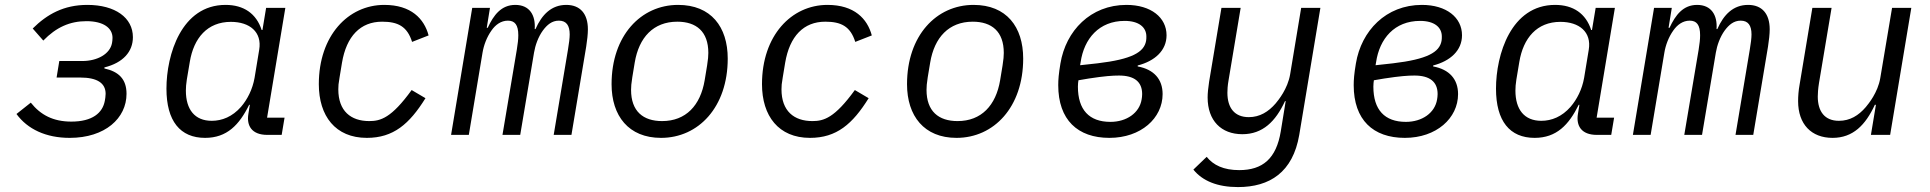

<svg xmlns="http://www.w3.org/2000/svg" viewBox="-20 -548 7842 780"><path d="M263.1 12.1C407 12.1 494 -67.8 494 -166.9C494 -226.9 462 -257.1 404.1 -269.9V-274.1C480.1 -293 519.9 -338.1 519.9 -397C519.9 -475.9 448.2 -528.1 334.9 -528.1C239 -528.1 171.2 -490.1 112.9 -432.2L155.9 -383.2C208.1 -437.1 263.8 -462 331 -462C400.9 -462 437.1 -433.9 437.1 -394.2C437.1 -387.1 436.1 -377.8 435 -372.9C426.8 -328.8 376.1 -300.1 313.9 -300.1H220.9L209.9 -233H306.1C373.9 -233 409.1 -210.9 409.1 -166.9C409.1 -157 407 -144.9 405.9 -138.8C397 -89.1 355.1 -54 269.9 -54C196 -54 144.9 -81 105.1 -131L46.9 -84.9C92 -23.1 166.9 12.1 263.1 12.1Z M813.2 12.1C902 12.1 952.1 -40.8 992.2 -122.2H995L989 -84.9C981.2 -38 1002.1 0 1066.1 0H1124.3L1136 -70H1065L1139.2 -516H1061.1L1046.2 -426.1H1043C1021.3 -492.9 970.2 -528.1 896.3 -528.1C717 -528.1 656.2 -326 656.2 -187.9C656.2 -56.1 712 12.1 813.2 12.1ZM735.1 -180C735.1 -192.8 736.2 -207 739 -225.1L751.1 -296.9C767 -393.1 822.1 -459.2 918 -459.2C994.3 -459.2 1045.1 -418 1033 -345.9L1014.2 -231.9C1006 -185 985.1 -144.2 959.2 -114C924 -73.9 882.1 -57.2 840.2 -57.2C771.3 -57.2 735.1 -103 735.1 -180Z M1470.2 12.1C1578.1 12.1 1643.1 -44 1708.5 -149.1L1652.3 -182.2C1570.3 -68.9 1526.3 -56.1 1480.1 -56.1C1405.2 -56.1 1354.4 -96.9 1354.4 -185C1354.4 -198.2 1355.1 -209.2 1359.4 -233L1369.3 -293C1387.4 -400.9 1444.2 -459.9 1532.3 -459.9C1596.2 -459.9 1634.2 -441.1 1654.1 -377.8L1721.2 -404.1C1703.1 -471.9 1650.2 -528.1 1541.2 -528.1C1394.2 -528.1 1275.2 -403.1 1275.2 -206C1275.2 -77.1 1342.3 12.1 1470.2 12.1Z M1884.6 0 1940.3 -334.2C1945.3 -364 1957.4 -397 1976.6 -424C1992.5 -447.1 2015.3 -464.1 2043.3 -464.1C2071.4 -464.1 2085.6 -447.1 2085.6 -404.8C2085.6 -388.8 2083.5 -370 2079.5 -345.9L2021.3 0H2093.4L2149.5 -334.2C2154.5 -364 2166.5 -398.1 2185.4 -424C2202.4 -447.1 2222.3 -464.1 2250.4 -464.1C2280.5 -464.1 2294.4 -445 2294.4 -408C2294.4 -394.2 2291.5 -370 2287.3 -345.9L2229.4 0H2301.5L2361.5 -359C2365.4 -383.2 2368.3 -410.2 2368.3 -429C2368.3 -491.8 2337.4 -528.1 2280.5 -528.1C2220.5 -528.1 2181.5 -489 2155.5 -430H2152.3C2156.2 -486.2 2131.4 -528.1 2073.5 -528.1C2016.3 -528.1 1985.4 -486.9 1961.3 -435H1957.4L1970.5 -516H1898.4L1812.5 0Z M2665.5 12.1C2817.5 12.1 2936.4 -112.9 2936.4 -310C2936.4 -438.9 2868.6 -528.1 2734.7 -528.1C2583.5 -528.1 2464.5 -403.1 2464.5 -206C2464.5 -77.1 2533.7 12.1 2665.5 12.1ZM2543.7 -182.9C2543.7 -195 2544.7 -209.9 2548.7 -234L2558.6 -294C2575.6 -396 2634.6 -459.9 2731.5 -459.9C2808.6 -459.9 2857.6 -420.1 2857.6 -333.1C2857.6 -321 2856.5 -306.1 2852.6 -282L2842.7 -221.9C2825.6 -120 2766.7 -56.1 2669.7 -56.1C2592.7 -56.1 2543.7 -95.9 2543.7 -182.9Z M3270.6 12.1C3378.6 12.1 3443.5 -44 3508.9 -149.1L3452.8 -182.2C3370.7 -68.9 3326.7 -56.1 3280.5 -56.1C3205.6 -56.1 3154.8 -96.9 3154.8 -185C3154.8 -198.2 3155.5 -209.2 3159.8 -233L3169.7 -293C3187.9 -400.9 3244.7 -459.9 3332.7 -459.9C3396.7 -459.9 3434.7 -441.1 3454.5 -377.8L3521.7 -404.1C3503.6 -471.9 3450.6 -528.1 3341.6 -528.1C3194.6 -528.1 3075.6 -403.1 3075.6 -206C3075.6 -77.1 3142.8 12.1 3270.6 12.1Z M3865.8 12.1C4017.8 12.1 4136.7 -112.9 4136.7 -310C4136.7 -438.9 4068.9 -528.1 3935 -528.1C3783.7 -528.1 3664.8 -403.1 3664.8 -206C3664.8 -77.1 3734 12.1 3865.8 12.1ZM3744 -182.9C3744 -195 3745 -209.9 3748.9 -234L3758.9 -294C3775.9 -396 3834.9 -459.9 3931.8 -459.9C4008.9 -459.9 4057.9 -420.1 4057.9 -333.1C4057.9 -321 4056.8 -306.1 4052.9 -282L4043 -221.9C4025.9 -120 3967 -56.1 3870 -56.1C3793 -56.1 3744 -95.9 3744 -182.9Z M4486.9 12.1C4615.1 12.1 4703.1 -67.8 4703.1 -165.8C4703.1 -225.9 4668 -266 4601.9 -278.1V-282C4671.9 -300.1 4719.1 -343 4719.1 -404.8C4719.1 -476.9 4655.9 -528.1 4556.1 -528.1C4410.2 -528.1 4310 -422.9 4288 -290.1C4280.9 -247.9 4279.1 -224.1 4279.1 -202.1C4279.1 -61.1 4358 12.1 4486.9 12.1ZM4359 -196C4359 -206 4360.1 -215.9 4361.2 -221.9L4403.1 -229C4468 -239 4500 -241.1 4525.9 -241.1C4588.1 -241.1 4620 -215.9 4620 -165.8C4620 -158 4619 -149.9 4617.9 -144.2C4609 -89.1 4556.8 -52.9 4491.1 -52.9C4404.8 -52.9 4359 -101.9 4359 -196ZM4367.9 -283 4370 -295.1C4383.9 -391 4445 -463.1 4549 -463.1C4606.9 -463.1 4637.1 -437.1 4637.1 -399.9C4637.1 -394.2 4637.1 -388.1 4636 -382.1C4627.8 -335.9 4578.1 -307.2 4438.9 -290.8Z M5009.2 212C5138.1 212 5232.2 152 5258.2 0L5344.1 -516H5266L5221.2 -246.1C5211.3 -187.1 5173.3 -141 5162.3 -127.8C5133.2 -94.1 5098 -72.1 5053.3 -72.1C4995 -72.1 4966.3 -110.1 4966.3 -171.2C4966.3 -182.2 4967 -199.9 4971.2 -223L5020.2 -516H4942.1L4892 -215.9C4888.1 -188.9 4886 -170.1 4886 -152C4886 -57.9 4941.1 -2.8 5027 -2.8C5110.1 -2.8 5162.3 -55 5200.3 -137.1H5203.1L5183.2 -14.9C5165.1 96.9 5109 143.1 5014.2 143.1C4951 143.1 4909.1 122.9 4882.1 89.1L4828.1 141C4865.1 187.1 4926.1 212 5009.2 212Z M5687.1 12.1C5815.3 12.1 5903.4 -67.8 5903.4 -165.8C5903.4 -225.9 5868.3 -266 5802.2 -278.1V-282C5872.2 -300.1 5919.4 -343 5919.4 -404.8C5919.4 -476.9 5856.2 -528.1 5756.4 -528.1C5610.4 -528.1 5510.3 -422.9 5488.3 -290.1C5481.2 -247.9 5479.4 -224.1 5479.4 -202.1C5479.4 -61.1 5558.2 12.1 5687.1 12.1ZM5559.3 -196C5559.3 -206 5560.4 -215.9 5561.4 -221.9L5603.3 -229C5668.3 -239 5700.3 -241.1 5726.2 -241.1C5788.4 -241.1 5820.3 -215.9 5820.3 -165.8C5820.3 -158 5819.2 -149.9 5818.2 -144.2C5809.3 -89.1 5757.1 -52.9 5691.4 -52.9C5605.1 -52.9 5559.3 -101.9 5559.3 -196ZM5568.2 -283 5570.3 -295.1C5584.2 -391 5645.2 -463.1 5749.3 -463.1C5807.2 -463.1 5837.4 -437.1 5837.4 -399.9C5837.4 -394.2 5837.4 -388.1 5836.3 -382.1C5828.1 -335.9 5778.4 -307.2 5639.2 -290.8Z M6214.5 12.1C6303.3 12.1 6353.3 -40.8 6393.5 -122.2H6396.3L6390.3 -84.9C6382.5 -38 6403.4 0 6467.3 0H6525.6L6537.3 -70H6466.3L6540.5 -516H6462.4L6447.4 -426.1H6444.2C6422.6 -492.9 6371.4 -528.1 6297.6 -528.1C6118.3 -528.1 6057.5 -326 6057.5 -187.9C6057.5 -56.1 6113.3 12.1 6214.5 12.1ZM6136.4 -180C6136.4 -192.8 6137.4 -207 6140.3 -225.1L6152.3 -296.9C6168.3 -393.1 6223.4 -459.2 6319.2 -459.2C6395.6 -459.2 6446.4 -418 6434.3 -345.9L6415.5 -231.9C6407.3 -185 6386.4 -144.2 6360.4 -114C6325.3 -73.9 6283.4 -57.2 6241.5 -57.2C6172.6 -57.2 6136.4 -103 6136.4 -180Z M6685.7 0 6741.5 -334.2C6746.4 -364 6758.5 -397 6777.7 -424C6793.7 -447.1 6816.4 -464.1 6844.5 -464.1C6872.5 -464.1 6886.7 -447.1 6886.7 -404.8C6886.7 -388.8 6884.6 -370 6880.7 -345.9L6822.4 0H6894.5L6950.6 -334.2C6955.6 -364 6967.7 -398.1 6986.5 -424C7003.6 -447.1 7023.4 -464.1 7051.5 -464.1C7081.7 -464.1 7095.5 -445 7095.5 -408C7095.5 -394.2 7092.7 -370 7088.4 -345.9L7030.5 0H7102.6L7162.6 -359C7166.5 -383.2 7169.4 -410.2 7169.4 -429C7169.4 -491.8 7138.5 -528.1 7081.7 -528.1C7021.7 -528.1 6982.6 -489 6956.7 -430H6953.5C6957.4 -486.2 6932.5 -528.1 6874.6 -528.1C6817.5 -528.1 6786.6 -486.9 6762.4 -435H6758.5L6771.7 -516H6699.6L6613.6 0Z M7580.6 0H7658.7L7744.7 -516H7666.5L7618.6 -230.8C7608.7 -171.9 7570.7 -126.1 7559.7 -112.9C7530.5 -78.8 7495.7 -57.2 7450.6 -57.2C7392.8 -57.2 7364.7 -95.2 7364.7 -155.9C7364.7 -166.9 7365.8 -187.1 7369.7 -210.9L7420.8 -516H7342.7L7290.8 -203.8C7286.6 -181.1 7284.8 -157 7284.8 -137.1C7284.8 -43 7338.8 12.1 7424.7 12.1C7507.8 12.1 7558.6 -40.1 7596.6 -122.2H7600.9Z"/></svg>

Font: Margiela Mono Italic Italic
Style: Regular
Weight: 400
Designer: Mike Abbink, Paul van der Laan, Pieter van Rosmalen
Foundry: Bold Monday
Version: Version 2.003 2021